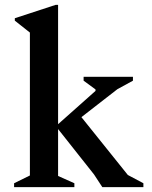

<svg xmlns="http://www.w3.org/2000/svg" viewBox="-20 -770 624 790"><path d="M38 0V-16L103 -48V-636L41 -685V-695L209 -750H219V-259L373 -396V-402L324 -438V-454H527V-438L463 -403L315 -288L506 -50L570 -16V0H401L367 -52L219 -239V-46L286 -16V0Z"/></svg>

Font: Spectral SemiBold
Style: Regular
Weight: 600
Designer: Jean-Baptiste Levee
Foundry: Production Type
Version: Version 2.001